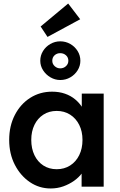

<svg xmlns="http://www.w3.org/2000/svg" viewBox="-20 -1057 682 1087"><path d="M32 -265Q32 -344 64 -406Q96 -468 151 -503Q206 -538 275 -538Q315 -538 348 -526.5Q381 -515 406 -494Q431 -473 447.5 -446Q464 -419 470 -388L443 -395V-527H567V0H442V-126L471 -131Q464 -104 445.5 -78.5Q427 -53 399.5 -33.5Q372 -14 338.5 -2Q305 10 267 10Q202 10 149 -26Q96 -62 64 -124Q32 -186 32 -265ZM447 -265Q447 -313 428.5 -350Q410 -387 377 -408Q344 -429 301 -429Q258 -429 225.5 -408Q193 -387 175 -350Q157 -313 157 -265Q157 -216 175 -178.5Q193 -141 225.5 -120Q258 -99 301 -99Q344 -99 377 -120Q410 -141 428.5 -178.5Q447 -216 447 -265ZM208 -713Q208 -743 223.5 -768Q239 -793 265 -808Q291 -823 321 -823Q352 -823 378 -808Q404 -793 419.5 -768Q435 -743 435 -713Q435 -684 419.5 -659Q404 -634 378 -619Q352 -604 321 -604Q292 -604 266 -619Q240 -634 224 -659Q208 -684 208 -713ZM367 -713Q367 -732 353.5 -744Q340 -756 321 -756Q302 -756 289 -744Q276 -732 276 -713Q276 -695 289.5 -682.5Q303 -670 321 -670Q340 -670 353.5 -682.5Q367 -695 367 -713ZM249 -848 210 -907 366 -1037 434 -948Z"/></svg>

Font: Our Lexend Medium
Style: Regular
Weight: 500
Designer: Bonnie Shaver-Troup, Thomas Jockin
Foundry: Lexend
Version: Version 1.007